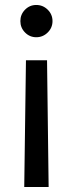

<svg xmlns="http://www.w3.org/2000/svg" viewBox="-20 -561 293 773"><path d="M77.6 191.9 84.5 -318.4H169.4L175.8 191.9ZM126 -411.1Q99.6 -411.1 80.8 -430.2Q62 -449.2 62 -476.1Q62 -502.9 80.8 -522Q99.6 -541 126 -541Q152.8 -541 172.1 -522Q191.4 -502.9 191.4 -476.1Q191.4 -449.2 172.1 -430.2Q152.8 -411.1 126 -411.1Z"/></svg>

Font: Inter 24pt
Style: Regular
Weight: 400
Designer: Rasmus Andersson
Foundry: rsms
Version: Version 4.001;git-66647c0bb